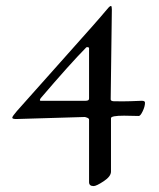

<svg xmlns="http://www.w3.org/2000/svg" viewBox="-20 -441 532 642"><path d="M350.1 -420.9H351.1Q354 -420.9 354 -409.2L350.1 -108.9Q350.1 -103 359.9 -102.5Q369.1 -102.1 389.6 -102.1Q410.2 -102.1 454.1 -104Q465.3 -104 464.8 -97.2Q464.8 -85 457 -68.8Q449.2 -52.7 443.8 -53.2L395 -54.2Q351.1 -54.2 351.1 -45.9V132.8Q351.1 148.9 326.7 165Q302.2 181.2 293 181.2Q277.8 181.2 277.8 168V-41Q277.8 -44.9 271.5 -47.4Q265.1 -49.8 263.2 -49.8L34.2 -43Q21 -43 21 -47.4Q21 -51.8 36.6 -69.8Q52.2 -87.9 184.1 -235.4Q315.9 -382.8 331.1 -401.9Q346.2 -420.9 350.1 -420.9ZM266.1 -104Q278.3 -104 277.8 -111.8V-280.8Q277.8 -282.2 273.9 -283.2Q270 -284.2 268.1 -282.2Q213.9 -227.1 116.2 -112.8Q110.4 -104 116.2 -104Z"/></svg>

Font: EBGaramond
Style: Regular
Weight: 400
Version: Version 000.012g